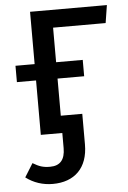

<svg xmlns="http://www.w3.org/2000/svg" viewBox="-53 -566 547 819"><g transform="rotate(-5 220.5 -157.0)"><path d="M424 -451 436 -527H107V-303H25V-233H107V0H199V65C199 114 178 139 135 139C104 139 88 133 61 117L25 175C58 200 97 213 140 213C233 213 291 158 291 57V-74H199V-233H313V-303H199V-451Z"/></g></svg>

Font: Fira Sans
Style: Regular
Weight: 400
Designer: Carrois Corporate & Edenspiekermann AG
Foundry: Carrois Corporate GbR & Edenspiekermann AG
Version: Version 4.203